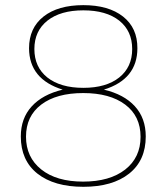

<svg xmlns="http://www.w3.org/2000/svg" viewBox="-20 -719 641 739"><path d="M300.3 -360.8Q197.3 -360.8 138.7 -316.4Q80.1 -272 80.1 -192.9Q80.1 -113.8 138.7 -66.9Q197.3 -20 299.8 -20Q402.3 -20 461.9 -66.4Q521 -112.8 521 -192.4Q521 -272 461.9 -316.4Q402.8 -360.8 300.3 -360.8ZM162.6 -639.6Q112.3 -599.6 112.3 -530.3Q112.3 -460.9 162.1 -420.9Q212.9 -380.9 300.8 -380.9Q388.7 -380.9 439 -420.9Q488.8 -460.9 488.8 -530.3Q488.8 -599.6 439 -639.6Q388.7 -679.2 300.8 -679.2Q212.9 -679.2 162.6 -639.6ZM300.8 -699.2Q397.9 -699.2 453.6 -655.3Q509.3 -611.3 508.8 -533.2Q508.8 -414.1 379.9 -374Q457 -356 499 -310.1Q541 -264.2 541 -193.8Q541 -101.6 477.1 -50.8Q413.1 0 300.8 0Q188.5 0 124 -50.8Q60.1 -101.6 60.1 -193.8Q60.1 -263.7 102.1 -309.6Q144 -355.5 221.2 -374Q92.3 -414.1 91.8 -533.2Q91.8 -611.3 147.5 -655.3Q203.1 -699.2 300.8 -699.2Z"/></svg>

Font: Montserrat-Hairline
Style: Regular
Weight: 250
Designer: Julieta Ulanovsky
Foundry: Julieta Ulanovsky
Version: Version 1.000;PS 002.000;hotconv 1.0.70;makeotf.lib2.5.58329